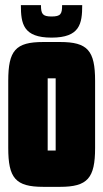

<svg xmlns="http://www.w3.org/2000/svg" viewBox="-20 -720 401 745"><path d="M180 -656C145 -656 139 -666 139 -700H61C61 -628 70 -574 180 -574C290 -574 299 -628 299 -700H221C221 -666 216 -656 180 -656ZM349 -406C349 -524 320 -557 213 -557H148C40 -557 12 -524 12 -406V-146C12 -29 40 5 148 5H213C320 5 349 -29 349 -146ZM165 -416H196V-136H165Z"/></svg>

Font: Queering Heavy
Style: Bold
Weight: 900
Designer: Adam Naccarato
Foundry: adamnac
Version: Version 2.000;hotconv 1.0.109;makeotfexe 2.5.65596